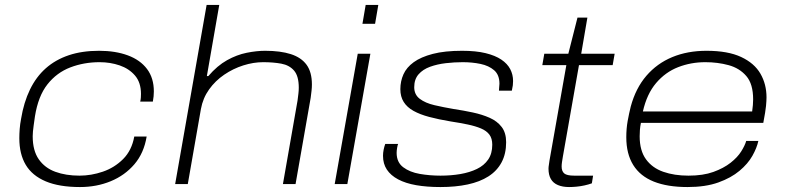

<svg xmlns="http://www.w3.org/2000/svg" viewBox="-20 -743 3169 775"><path d="M303 12Q219 12 164.5 -11Q110 -34 84 -77.5Q58 -121 58 -185Q58 -203 59.5 -222.5Q61 -242 65 -263Q76 -330 101 -381.5Q126 -433 165 -467.5Q204 -502 257.5 -520Q311 -538 380 -538Q446 -538 496 -519.5Q546 -501 573.5 -464.5Q601 -428 601 -374Q601 -364 600 -354Q599 -344 597 -333H546Q548 -341 548.5 -349Q549 -357 549 -364Q549 -410 525 -438Q501 -466 463 -479Q425 -492 382 -492Q319 -492 264 -471Q209 -450 171.5 -402.5Q134 -355 121 -273Q118 -252 116 -237.5Q114 -223 113 -212.5Q112 -202 112 -193Q112 -135 136.5 -100Q161 -65 203.5 -49.5Q246 -34 301 -34Q348 -34 395 -50Q442 -66 477 -101Q512 -136 522 -192H572Q561 -125 522.5 -80Q484 -35 427 -11.5Q370 12 303 12Z M687 0 814 -723H865L815 -436H821Q857 -478 896.5 -500Q936 -522 976 -530Q1016 -538 1050 -538Q1112 -538 1154 -524.5Q1196 -511 1217.5 -481.5Q1239 -452 1239 -402Q1239 -390 1237.5 -376.5Q1236 -363 1234 -348L1173 0H1122L1181 -337Q1183 -352 1184.5 -365Q1186 -378 1186 -389Q1186 -436 1167 -458Q1148 -480 1115.5 -486Q1083 -492 1042 -492Q1003 -492 962 -479Q921 -466 885 -441.5Q849 -417 824 -382Q799 -347 791 -303L738 0Z M1443 -647 1456 -723H1507L1494 -647ZM1331 0 1424 -526H1475L1382 0Z M1758 12Q1703 12 1660 4.5Q1617 -3 1587 -19Q1557 -35 1541.5 -58.5Q1526 -82 1526 -114Q1526 -126 1528.5 -138.5Q1531 -151 1535 -162H1587Q1585 -158 1583 -146.5Q1581 -135 1581 -126Q1581 -88 1607.5 -68Q1634 -48 1674.5 -41Q1715 -34 1758 -34Q1801 -34 1838.5 -40.5Q1876 -47 1905 -61Q1934 -75 1950.5 -99Q1967 -123 1967 -159Q1967 -184 1955.5 -199.5Q1944 -215 1921.5 -224.5Q1899 -234 1868 -240.5Q1837 -247 1798 -253Q1750 -261 1712.5 -271Q1675 -281 1649 -295.5Q1623 -310 1609.5 -331.5Q1596 -353 1596 -383Q1596 -415 1608.5 -443Q1621 -471 1650 -492Q1679 -513 1727 -525.5Q1775 -538 1845 -538Q1901 -538 1940 -528.5Q1979 -519 2003.5 -502.5Q2028 -486 2039.5 -464Q2051 -442 2051 -416Q2051 -406 2050 -398.5Q2049 -391 2046 -377H1994Q1994 -385 1995 -391.5Q1996 -398 1996 -405Q1996 -441 1974.5 -459.5Q1953 -478 1919.5 -485Q1886 -492 1848 -492Q1814 -492 1779.5 -488Q1745 -484 1716 -473.5Q1687 -463 1669.5 -443Q1652 -423 1652 -391Q1652 -361 1674.5 -344Q1697 -327 1733.5 -318.5Q1770 -310 1811 -303Q1851 -297 1888.5 -289Q1926 -281 1956.5 -267.5Q1987 -254 2005 -230.5Q2023 -207 2023 -169Q2023 -122 2004.5 -87.5Q1986 -53 1951.5 -31Q1917 -9 1868 1.5Q1819 12 1758 12Z M2277 12Q2251 12 2232 4Q2213 -4 2203.5 -20.5Q2194 -37 2194 -62Q2194 -69 2195.5 -77.5Q2197 -86 2198 -95L2266 -480H2169L2177 -526H2274L2311 -672H2351L2326 -526H2461L2453 -480H2317L2252 -111Q2250 -99 2248.5 -89Q2247 -79 2247 -71Q2247 -52 2257.5 -43Q2268 -34 2298 -34H2374L2369 -3Q2355 2 2339 5.5Q2323 9 2307 10.5Q2291 12 2277 12Z M2755 12Q2674 12 2619 -10Q2564 -32 2536 -77Q2508 -122 2508 -189Q2508 -224 2513.5 -254.5Q2519 -285 2526 -313Q2546 -387 2589 -437Q2632 -487 2693.5 -512.5Q2755 -538 2832 -538Q2918 -538 2971.5 -513Q3025 -488 3049.5 -445.5Q3074 -403 3074 -350Q3074 -337 3072 -315.5Q3070 -294 3061 -247H2567Q2564 -232 2563 -219Q2562 -206 2562 -193Q2562 -135 2587.5 -100Q2613 -65 2657.5 -49.5Q2702 -34 2759 -34Q2818 -34 2859.5 -49Q2901 -64 2929 -86Q2957 -108 2972 -132Q2987 -156 2992 -174H3041Q3035 -146 3017 -114Q2999 -82 2965 -53.5Q2931 -25 2879.5 -6.5Q2828 12 2755 12ZM2575 -293H3016Q3018 -307 3019 -319Q3020 -331 3020 -342Q3020 -404 2992.5 -436Q2965 -468 2921 -480Q2877 -492 2827 -492Q2769 -492 2717.5 -472Q2666 -452 2628.5 -408Q2591 -364 2575 -293Z"/></svg>

Font: Archivo Expanded Thin
Style: Italic
Weight: 250
Width: 7
Italic angle: -10°
Designer: Hector Gatti
Foundry: Omnibus-Type
Version: Version 2.001